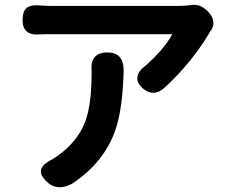

<svg xmlns="http://www.w3.org/2000/svg" viewBox="-20 -758 952 809"><path d="M187 16Q149 -15 152.5 -40Q156 -65 201 -87Q205 -89 213 -95Q216 -97 218 -98Q306 -159 339 -245Q366 -318 366 -449Q366 -454 366 -459Q359 -537 433 -537Q501 -537 501 -461Q497 -296 465 -207Q418 -74 287 14Q261 29 236 31Q207 32 187 16ZM585 -383Q555 -407 559 -434Q562 -459 595 -483Q671 -550 706 -614H195Q164 -614 148 -613Q75 -607 75 -674Q75 -711 93 -725Q111 -739 149 -735Q179 -733 195 -733H459H723Q760 -733 791 -737Q822 -742 854 -712Q874 -693 878 -671Q883 -646 866 -626Q865 -624 863 -621L862 -619Q829 -563 781 -503Q724 -433 668 -384Q626 -350 585 -383Z"/></svg>

Font: GenSenRounded JP B
Style: Regular
Weight: 700
Version: Version 1.501;PS 1;hotconv 16.6.51;makeotf.lib2.5.65220